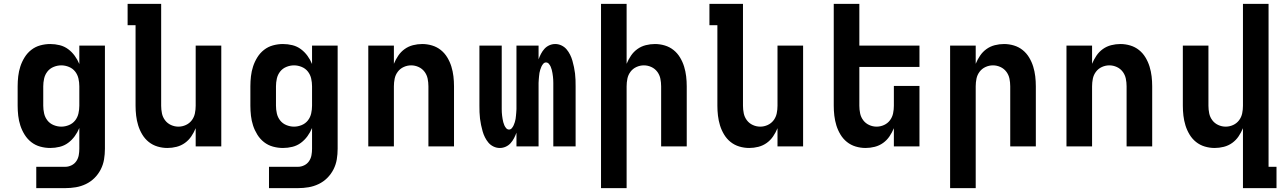

<svg xmlns="http://www.w3.org/2000/svg" viewBox="-20 -755 6640 990"><path d="M317 215H167V105H317Q333 105 348.5 97.5Q364 90 373.5 76Q383 62 386 45.5Q389 29 389 12V-95Q380 -73 365.5 -53Q351 -33 331.5 -18.5Q312 -4 288 2Q264 8 239 8Q213 8 187.5 1Q162 -6 141.5 -22Q121 -38 107 -60.5Q93 -83 85 -107.5Q77 -132 74 -158Q71 -184 71 -210V-310Q71 -336 74 -362Q77 -388 85 -412.5Q93 -437 107 -459.5Q121 -482 141.5 -498Q162 -514 187.5 -521Q213 -528 239 -528Q264 -528 288 -522Q312 -516 331.5 -501.5Q351 -487 365.5 -467Q380 -447 389 -425V-520H521V12Q521 40 516.5 67Q512 94 499.5 118.5Q487 143 467.5 162.5Q448 182 423 194Q398 206 371 210.5Q344 215 317 215ZM296 -102Q316 -102 335.5 -110Q355 -118 367.5 -134Q380 -150 384.5 -170Q389 -190 389 -210V-310Q389 -330 384.5 -350Q380 -370 367.5 -386Q355 -402 335.5 -410Q316 -418 296 -418Q276 -418 256.5 -410Q237 -402 224.5 -386Q212 -370 207.5 -350Q203 -330 203 -310V-210Q203 -190 207.5 -170Q212 -150 224.5 -134Q237 -118 256.5 -110Q276 -102 296 -102Z M843 8Q817 8 792 0.5Q767 -7 747 -23Q727 -39 713.5 -61.5Q700 -84 692.5 -108.5Q685 -133 682 -158.5Q679 -184 679 -210V-625H638V-735H811V-210Q811 -190 815 -170.5Q819 -151 831 -135Q843 -119 861.5 -110.5Q880 -102 900 -102Q920 -102 938.5 -110.5Q957 -119 969 -135Q981 -151 985 -170.5Q989 -190 989 -210V-520H1121V0H989V-94Q980 -72 966.5 -52Q953 -32 933.5 -18Q914 -4 890.5 2Q867 8 843 8Z M1517 215H1367V105H1517Q1533 105 1548.5 97.5Q1564 90 1573.5 76Q1583 62 1586 45.5Q1589 29 1589 12V-95Q1580 -73 1565.5 -53Q1551 -33 1531.5 -18.5Q1512 -4 1488 2Q1464 8 1439 8Q1413 8 1387.5 1Q1362 -6 1341.5 -22Q1321 -38 1307 -60.5Q1293 -83 1285 -107.5Q1277 -132 1274 -158Q1271 -184 1271 -210V-310Q1271 -336 1274 -362Q1277 -388 1285 -412.5Q1293 -437 1307 -459.5Q1321 -482 1341.5 -498Q1362 -514 1387.5 -521Q1413 -528 1439 -528Q1464 -528 1488 -522Q1512 -516 1531.5 -501.5Q1551 -487 1565.5 -467Q1580 -447 1589 -425V-520H1721V12Q1721 40 1716.5 67Q1712 94 1699.5 118.5Q1687 143 1667.5 162.5Q1648 182 1623 194Q1598 206 1571 210.5Q1544 215 1517 215ZM1496 -102Q1516 -102 1535.5 -110Q1555 -118 1567.5 -134Q1580 -150 1584.5 -170Q1589 -190 1589 -210V-310Q1589 -330 1584.5 -350Q1580 -370 1567.5 -386Q1555 -402 1535.5 -410Q1516 -418 1496 -418Q1476 -418 1456.5 -410Q1437 -402 1424.5 -386Q1412 -370 1407.5 -350Q1403 -330 1403 -310V-210Q1403 -190 1407.5 -170Q1412 -150 1424.5 -134Q1437 -118 1456.5 -110Q1476 -102 1496 -102Z M1879 0V-520H2011V-426Q2020 -448 2033.5 -468Q2047 -488 2066.5 -502Q2086 -516 2109.5 -522Q2133 -528 2157 -528Q2183 -528 2208 -520.5Q2233 -513 2253 -497Q2273 -481 2286.5 -458.5Q2300 -436 2307.5 -411.5Q2315 -387 2318 -361.5Q2321 -336 2321 -310V0H2189V-310Q2189 -330 2185 -349.5Q2181 -369 2169 -385Q2157 -401 2138.5 -409.5Q2120 -418 2100 -418Q2080 -418 2061.5 -409.5Q2043 -401 2031 -385Q2019 -369 2015 -349.5Q2011 -330 2011 -310V0Z M2557 8Q2540 8 2524.5 0.5Q2509 -7 2498.5 -19.5Q2488 -32 2480.5 -47Q2473 -62 2468.5 -78Q2464 -94 2460.5 -110.5Q2457 -127 2455 -143.5Q2453 -160 2452.5 -176.5Q2452 -193 2452 -210V-520H2567V-210Q2567 -201 2567 -192.5Q2567 -184 2567.5 -175.5Q2568 -167 2569 -158.5Q2570 -150 2571.5 -141.5Q2573 -133 2575 -125Q2577 -117 2580.5 -109Q2584 -101 2590 -94Q2596 -87 2605 -87Q2613 -87 2619 -94Q2625 -101 2628.5 -109Q2632 -117 2634.5 -125Q2637 -133 2638.5 -141.5Q2640 -150 2640.5 -158.5Q2641 -167 2642 -175.5Q2643 -184 2643 -192.5Q2643 -201 2643 -210V-520H2757V-449Q2762 -463 2769.5 -477.5Q2777 -492 2787.5 -503.5Q2798 -515 2812.5 -521.5Q2827 -528 2843 -528Q2860 -528 2875.5 -520.5Q2891 -513 2901.5 -500.5Q2912 -488 2919.5 -473Q2927 -458 2931.5 -442Q2936 -426 2939.5 -409.5Q2943 -393 2945 -376.5Q2947 -360 2947.5 -343.5Q2948 -327 2948 -310V0H2833V-310Q2833 -319 2833 -327.5Q2833 -336 2832.5 -344.5Q2832 -353 2831 -361.5Q2830 -370 2828.5 -378.5Q2827 -387 2825 -395Q2823 -403 2819.5 -411Q2816 -419 2810 -426Q2804 -433 2795 -433Q2787 -433 2781 -426Q2775 -419 2771.5 -411Q2768 -403 2765.5 -395Q2763 -387 2761.5 -378.5Q2760 -370 2759.5 -361.5Q2759 -353 2758 -344.5Q2757 -336 2757 -327.5Q2757 -319 2757 -310V0H2643V-71Q2638 -57 2630.5 -42.5Q2623 -28 2612.5 -16.5Q2602 -5 2587.5 1.5Q2573 8 2557 8Z M3079 215V-735H3211V-426Q3220 -448 3233.5 -468Q3247 -488 3266.5 -502Q3286 -516 3309.5 -522Q3333 -528 3357 -528Q3383 -528 3408 -520.5Q3433 -513 3453 -497Q3473 -481 3486.5 -458.5Q3500 -436 3507.5 -411.5Q3515 -387 3518 -361.5Q3521 -336 3521 -310V0H3389V-310Q3389 -330 3385 -349.5Q3381 -369 3369 -385Q3357 -401 3338.5 -409.5Q3320 -418 3300 -418Q3280 -418 3261.5 -409.5Q3243 -401 3231 -385Q3219 -369 3215 -349.5Q3211 -330 3211 -310V215Z M3843 8Q3817 8 3792 0.5Q3767 -7 3747 -23Q3727 -39 3713.5 -61.5Q3700 -84 3692.5 -108.5Q3685 -133 3682 -158.5Q3679 -184 3679 -210V-625H3638V-735H3811V-210Q3811 -190 3815 -170.5Q3819 -151 3831 -135Q3843 -119 3861.5 -110.5Q3880 -102 3900 -102Q3920 -102 3938.5 -110.5Q3957 -119 3969 -135Q3981 -151 3985 -170.5Q3989 -190 3989 -210V-520H4121V0H3989V-94Q3980 -72 3966.5 -52Q3953 -32 3933.5 -18Q3914 -4 3890.5 2Q3867 8 3843 8Z M4443 8Q4417 8 4392 0.5Q4367 -7 4347 -23Q4327 -39 4313.5 -61.5Q4300 -84 4292.5 -108.5Q4285 -133 4282 -158.5Q4279 -184 4279 -210V-735H4411V-520H4721V-410H4411V-210Q4411 -190 4415 -170.5Q4419 -151 4431 -135Q4443 -119 4461.5 -110.5Q4480 -102 4500 -102Q4520 -102 4538.5 -110.5Q4557 -119 4569 -135Q4581 -151 4585 -170.5Q4589 -190 4589 -210V-312H4721V0H4589V-94Q4580 -72 4566.5 -52Q4553 -32 4533.5 -18Q4514 -4 4490.5 2Q4467 8 4443 8Z M4879 215V-520H5011V-426Q5020 -448 5033.5 -468Q5047 -488 5066.5 -502Q5086 -516 5109.5 -522Q5133 -528 5157 -528Q5183 -528 5208 -520.5Q5233 -513 5253 -497Q5273 -481 5286.5 -458.5Q5300 -436 5307.5 -411.5Q5315 -387 5318 -361.5Q5321 -336 5321 -310V0H5189V-310Q5189 -330 5185 -349.5Q5181 -369 5169 -385Q5157 -401 5138.5 -409.5Q5120 -418 5100 -418Q5080 -418 5061.5 -409.5Q5043 -401 5031 -385Q5019 -369 5015 -349.5Q5011 -330 5011 -310V215Z M5479 0V-520H5611V-426Q5620 -448 5633.5 -468Q5647 -488 5666.5 -502Q5686 -516 5709.5 -522Q5733 -528 5757 -528Q5783 -528 5808 -520.5Q5833 -513 5853 -497Q5873 -481 5886.5 -458.5Q5900 -436 5907.5 -411.5Q5915 -387 5918 -361.5Q5921 -336 5921 -310V0H5789V-310Q5789 -330 5785 -349.5Q5781 -369 5769 -385Q5757 -401 5738.5 -409.5Q5720 -418 5700 -418Q5680 -418 5661.5 -409.5Q5643 -401 5631 -385Q5619 -369 5615 -349.5Q5611 -330 5611 -310V0Z M6389 215V-94Q6380 -72 6366.5 -52Q6353 -32 6333.5 -18Q6314 -4 6290.5 2Q6267 8 6243 8Q6217 8 6192 0.5Q6167 -7 6147 -23Q6127 -39 6113.5 -61.5Q6100 -84 6092.5 -108.5Q6085 -133 6082 -158.5Q6079 -184 6079 -210V-520H6211V-210Q6211 -190 6215 -170.5Q6219 -151 6231 -135Q6243 -119 6261.5 -110.5Q6280 -102 6300 -102Q6320 -102 6338.5 -110.5Q6357 -119 6369 -135Q6381 -151 6385 -170.5Q6389 -190 6389 -210V-735H6521V105H6562V215Z"/></svg>

Font: Iosevka Extrabold Extended
Style: Regular
Weight: 800
Width: 7
Monospace: yes
Designer: Belleve Invis
Foundry: Belleve Invis
Version: Version 32.5.0; ttfautohint (v1.8.4)